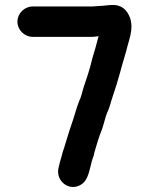

<svg xmlns="http://www.w3.org/2000/svg" viewBox="-20 -693 598 771"><path d="M111 -545H349C356 -545 363 -546 371 -547H376C373 -538 371 -530 369 -522C361 -490 353 -470 344 -432C335 -398 327 -376 318 -349C312 -333 307 -305 299 -290C287 -261 277 -220 266 -190C256 -162 247 -129 238 -101L232 -83C228 -65 220 -43 216 -23C200 32 257 79 306 48C335 30 339 -11 349 -47L353 -59C356 -66 358 -73 359 -81C368 -113 378 -145 390 -175C396 -191 403 -223 410 -240C420 -259 426 -288 434 -310C444 -340 452 -364 462 -401C472 -440 479 -459 488 -492C497 -533 517 -573 503 -619C490 -656 466 -674 431 -673C415 -673 394 -669 378 -669C370 -669 357 -667 349 -667H111C78 -667 50 -639 50 -606C50 -573 78 -545 111 -545Z"/></svg>

Font: Electronic
Style: Ti
Weight: 900
Version: Version 1.011